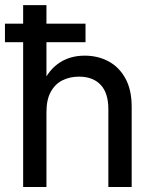

<svg xmlns="http://www.w3.org/2000/svg" viewBox="-33 -748 606 768"><path d="M152.8 -299.3V0H59.6V-727.5H152.8V-389.2H127.4Q152.3 -458.5 197.5 -491.9Q242.7 -525.4 305.7 -525.4Q358.4 -525.4 400.9 -502.7Q443.4 -480 468.5 -434.6Q493.7 -389.2 493.7 -320.8V0H400.4V-311.5Q400.4 -376 369.6 -408.7Q338.9 -441.4 282.7 -441.4Q246.6 -441.4 217 -426.8Q187.5 -412.1 170.2 -380.9Q152.8 -349.6 152.8 -299.3ZM-13.2 -579.1V-653.3H309.1V-579.1Z"/></svg>

Font: Inter Cardless Display
Style: Regular
Weight: 400
Designer: Rasmus Andersson
Foundry: rsms
Version: Version 4.001;git-9221beed3